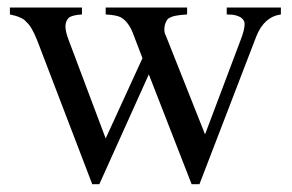

<svg xmlns="http://www.w3.org/2000/svg" viewBox="-20 -467 763 502"><path d="M714.4 -429.2Q670.9 -423.3 650.4 -372.6L501.5 14.6H481L369.1 -272.5L239.7 14.6H221.2L77.1 -361.8Q69.8 -379.9 63 -391.6Q56.2 -403.3 48.8 -409.7Q43.5 -416.5 32.2 -421.4Q21 -426.3 5.9 -429.2V-447.3H194.3V-429.2Q168.5 -427.7 159.7 -420.4Q151.4 -412.1 151.1 -398.4Q150.9 -384.8 159.7 -361.8L256.3 -105L352.5 -314.9L327.1 -381.3Q315.4 -410.2 296.4 -421.4Q285.2 -427.7 256.3 -429.2V-447.3H469.2V-429.2Q451.2 -428.2 439 -425.8Q426.8 -423.3 419.4 -418Q416.5 -415 414.1 -409.9Q411.6 -404.8 410.4 -398.4Q409.2 -392.1 409.9 -385.3Q410.6 -378.4 414.1 -372.6L516.1 -115.7L608.9 -361.8Q619.6 -389.2 619.6 -404.3Q619.6 -407.2 618.2 -411.4Q616.7 -415.5 611.8 -419.7Q606.9 -423.8 597.7 -426.5Q588.4 -429.2 572.8 -429.2V-447.3H714.4Z"/></svg>

Font: Doulos SIL Cyr
Style: Regular
Weight: 400
Designer: Walt Agee, Victor Gaultney, Peter Martin, Debbi Hosken, Becca Hirsbrunner
Foundry: SIL International
Version: Version 5.000